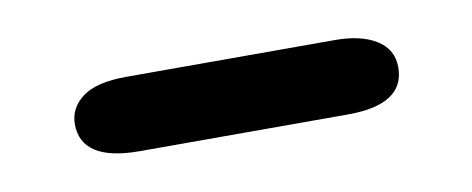

<svg xmlns="http://www.w3.org/2000/svg" viewBox="-27 -755 494 201"><g transform="rotate(-10 220.5 -654.5)"><path d="M110.8 -615.2Q48.8 -615.2 48.8 -654.8Q48.8 -671.9 63.7 -683.1Q78.6 -694.3 110.8 -694.3H332Q359.9 -694.3 376.2 -684.1Q392.6 -673.8 392.6 -654.8Q392.6 -615.2 332 -615.2Z"/></g></svg>

Font: Oldenburg
Style: Regular
Weight: 400
Designer: Nicole Fally
Foundry: Nicole Fally
Version: Version 1.001